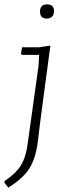

<svg xmlns="http://www.w3.org/2000/svg" viewBox="-52 -665 302 878"><path d="M195 -614Q195 -598 186 -589Q177 -580 162 -580Q131 -580 131 -612Q131 -645 163 -645Q195 -645 195 -614ZM175 -456 178 -454 131 -101 121 -18Q111 61 81.5 106.5Q52 152 -14 193L-32 170L-31 163Q21 128 44 90.5Q67 53 75 -11L124 -362L127 -414H48L44 -419L49 -449H128Z"/></svg>

Font: Alegreya Sans Light
Style: Italic
Weight: 300
Italic angle: -7°
Designer: Juan Pablo del Peral
Foundry: Huerta Tipografica
Version: Version 2.007